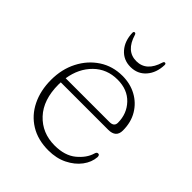

<svg xmlns="http://www.w3.org/2000/svg" viewBox="-188 -756 875 875"><g transform="rotate(45 249.5 -318.5)"><path d="M447.5 -294Q447.5 -249 397.5 -249H92Q91.5 -242 91.5 -235Q91.5 -136 143.2 -80.8Q195 -25.5 275.5 -25.5Q341 -25.5 379.8 -57.5Q418.5 -89.5 429.5 -127.5Q433 -140.5 441.5 -140.5Q447.5 -140.5 449.5 -136.2Q451.5 -132 451.5 -126.5Q449 -91.5 425.5 -60.2Q402 -29 362.2 -9.2Q322.5 10.5 271 10.5Q203 10.5 154 -19.8Q105 -50 78.8 -103.5Q52.5 -157 52.5 -226Q52.5 -294.5 80.8 -349.5Q109 -404.5 158.2 -436.8Q207.5 -469 270.5 -469Q320.5 -469 360.5 -447.2Q400.5 -425.5 424 -386.2Q447.5 -347 447.5 -294ZM266.5 -441Q198 -441 152 -395.8Q106 -350.5 94.5 -278H376.5Q406.5 -278 406.5 -303Q406.5 -361 368.5 -401Q330.5 -441 266.5 -441ZM267 -560.5Q332 -560.5 356 -640.5Q358.5 -648.5 364 -648.5Q371 -648.5 371 -639.5Q369.5 -588 341 -555.5Q312.5 -523 267 -523Q221.5 -523 193 -555.5Q164.5 -588 163 -639.5Q163 -648.5 170 -648.5Q175.5 -648.5 178 -640.5Q202 -560.5 267 -560.5Z"/></g></svg>

Font: Fraunces 9pt S100 Thin
Style: Regular
Weight: 100
Version: Version 1.000; ttfautohint (v1.8.3)